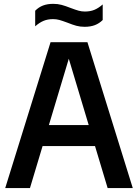

<svg xmlns="http://www.w3.org/2000/svg" viewBox="-20 -954 700 974"><path d="M526 0 462 -213H196L132 0H6.5L236.5 -740H423.5L653.5 0ZM228 -319.5H430L329 -656ZM322 -839Q296.5 -848.5 281.2 -852.8Q266 -857 249 -857Q222 -857 201 -848.2Q180 -839.5 158.5 -820.5V-899.5Q176 -917.5 198.2 -926Q220.5 -934.5 250.5 -934.5Q273 -934.5 292.5 -929.2Q312 -924 338.5 -913.5Q363.5 -904 378.8 -899.8Q394 -895.5 410.5 -895.5Q438 -895.5 459 -904.2Q480 -913 501 -931.5V-852.5Q483.5 -835 461.2 -826.5Q439 -818 409 -818Q387 -818 367.5 -823.2Q348 -828.5 322 -839Z"/></svg>

Font: Encode Sans Semi Condensed SmBd
Style: Regular
Weight: 600
Width: 4
Designer: Multiple Designers
Foundry: Impallari Type
Version: Version 2.000